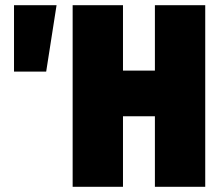

<svg xmlns="http://www.w3.org/2000/svg" viewBox="-20 -720 849 740"><path d="M34 -444V-700H198L158 -444ZM260 0V-700H454V-448H577V-700H771V0H577V-272H454V0Z"/></svg>

Font: Tektur SemiCondensed ExtraBold
Style: Regular
Weight: 800
Width: 4
Designer: Adam Jagosz
Foundry: Adam Jagosz
Version: Version 1.005;gftools[0.9.30]